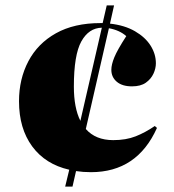

<svg xmlns="http://www.w3.org/2000/svg" viewBox="-20 -658 639 707"><path d="M220 29 235 -33Q147 -53 98.5 -119Q50 -185 50 -285Q50 -367 84.5 -432.5Q119 -498 186 -535.5Q253 -573 350 -573Q354 -573 358 -573L373 -638H400L385 -571Q439 -565 477 -543Q515 -521 534.5 -490Q554 -459 554 -425Q554 -406 545 -386.5Q536 -367 517 -353.5Q498 -340 466 -340Q430 -340 410 -357Q390 -374 390 -401Q390 -420 401 -447Q412 -474 445 -525Q420 -547 381 -554L296 -183Q332 -142 397 -142Q444 -142 479.5 -156Q515 -170 550 -194L558 -187Q485 -24 315 -24Q286 -24 260 -28L247 29ZM252 -339Q252 -261 276 -213L355 -556Q307 -555 279.5 -505.5Q252 -456 252 -339Z"/></svg>

Font: Literata 72pt ExtraBold
Style: Regular
Weight: 800
Designer: Latin by Veronika Burian and Jose Scaglione. Greek by Irene Vlachou. Cyrillic by Vera Evstafieva.
Foundry: TypeTogether
Version: Version 3.002